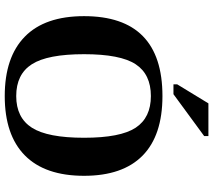

<svg xmlns="http://www.w3.org/2000/svg" viewBox="-65 -833 908 818"><g transform="rotate(90 389.0 -424.0)"><path d="M210.9 -328.1Q210.9 -172.4 253.7 -105.7Q296.4 -39.1 389.2 -39.1Q481.4 -39.1 524.2 -106Q566.9 -172.9 566.9 -328.1Q566.9 -482.9 524.2 -547.9Q481.4 -612.8 389.2 -612.8Q296.4 -612.8 253.7 -547.9Q210.9 -482.9 210.9 -328.1ZM48.8 -328.1Q48.8 -662.1 389.2 -662.1Q557.1 -662.1 643.1 -577.4Q729 -492.7 729 -328.1Q729 -161.6 642.1 -75.9Q555.2 9.8 389.2 9.8Q223.6 9.8 136.2 -75.7Q48.8 -161.1 48.8 -328.1ZM339.4 -709V-725.1L420.4 -857.9H559.6V-839.8L381.3 -709Z"/></g></svg>

Font: Tinos
Style: Bold
Weight: 700
Designer: Steve Matteson
Foundry: Monotype Imaging Inc.
Version: Version 1.23